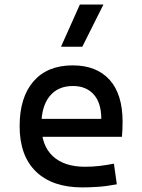

<svg xmlns="http://www.w3.org/2000/svg" viewBox="-20 -815 626 845"><path d="M342.8 9.8Q210.4 9.8 138.4 -59.8Q66.4 -129.4 66.4 -259.8Q66.4 -386.7 127.4 -457Q188.5 -527.3 299.8 -527.3Q404.8 -527.3 462.2 -463.9Q519.5 -400.4 519.5 -279.3Q519.5 -243.7 516.6 -212.9H153.3V-292H425.8Q425.8 -361.8 392.6 -399.2Q359.4 -436.5 300.8 -436.5Q234.9 -436.5 198.5 -391.6Q162.1 -346.7 162.1 -264.6Q162.1 -174.8 212.2 -127.9Q262.2 -81.1 354.5 -81.1Q386.7 -81.1 418 -84.7Q449.2 -88.4 481.4 -94.7L494.1 -3.9Q448.2 4.9 410.2 7.3Q372.1 9.8 342.8 9.8ZM248.5 -609.4 331.5 -794.9H435.1L342.3 -609.4Z"/></svg>

Font: Cascadia Code PL
Style: Regular
Weight: 400
Monospace: yes
Designer: Aaron Bell
Foundry: Saja Typeworks
Version: Version 2102.003